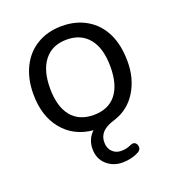

<svg xmlns="http://www.w3.org/2000/svg" viewBox="-127 -599 809 891"><g transform="rotate(-20 277.5 -153.0)"><path d="M166.5 -107.9Q205.1 -60.1 277.1 -60.1Q349.1 -60.1 387.5 -107.4Q425.8 -154.8 425.8 -244.9Q425.8 -335 387 -383.5Q348.1 -432.1 277.1 -432.1Q206.1 -432.1 167 -383.5Q127.9 -335 127.9 -245.4Q127.9 -155.8 166.5 -107.9ZM408.2 173.8Q372.1 192.9 326.7 192.9Q281.2 192.9 249 163.8Q216.8 134.8 216.8 86.4Q216.8 38.1 251 5.9Q156.7 -2.9 101.3 -70.6Q45.9 -138.2 45.9 -246.1Q45.9 -322.3 74.5 -379.6Q103 -437 155.5 -468Q208 -499 277.1 -499Q346.2 -499 399.2 -468Q452.1 -437 480.5 -379.4Q508.8 -321.8 508.8 -239Q508.8 -156.2 470 -93Q431.2 -29.8 361.8 -6.8Q317.9 5.9 298.3 25.9Q278.8 45.9 278.8 75.9Q278.8 106 296.4 123Q314 140.1 338.9 140.1Q363.8 140.1 379.4 133.1Q395 126 402.8 126Q410.6 126 416.7 133.1Q422.9 140.1 422.9 152.6Q422.9 165 408.2 173.8Z"/></g></svg>

Font: Nunito-Regular
Style: Regular
Weight: 400
Designer: Vernon Adams
Foundry: newtypography
Version: Version 3.000